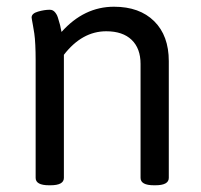

<svg xmlns="http://www.w3.org/2000/svg" viewBox="-20 -549 597 571"><path d="M482 -367V-20Q482 2 442 2H438Q398 2 398 -20V-359Q398 -405 371.5 -430.5Q345 -456 296 -456Q224 -456 170 -386V-20Q170 2 130 2H126Q86 2 86 -20V-371Q86 -394 85 -415Q84 -436 82 -449.5Q80 -463 78 -473.5Q76 -484 75 -490Q74 -496 74 -497Q74 -509 93 -514.5Q112 -520 128 -520Q133 -520 137 -518Q141 -516 144.5 -511.5Q148 -507 150 -502.5Q152 -498 154 -490.5Q156 -483 157.5 -478.5Q159 -474 160.5 -465.5Q162 -457 163 -454Q230 -529 319 -529Q395 -529 438.5 -486Q482 -443 482 -367Z"/></svg>

Font: mmAsap
Style: Regular
Weight: 400
Designer: Pablo Cosgaya
Foundry: Omnibus-Type
Version: Version 1.001